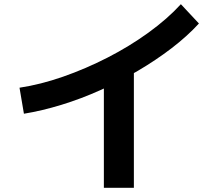

<svg xmlns="http://www.w3.org/2000/svg" viewBox="-20 -822 1040 915"><path d="M73 -404Q173 -419 280.5 -456.5Q388 -494 492.5 -547.5Q597 -601 687.5 -666.5Q778 -732 842 -802L928 -710Q872 -649 797.5 -592Q723 -535 637 -484.5Q551 -434 458.5 -392.5Q366 -351 273 -322.5Q180 -294 94 -280ZM475 73V-500H618V73Z"/></svg>

Font: M PLUS 2
Style: Bold
Weight: 700
Designer: Coji Morishita
Foundry: UNDERFOREST DESIGN
Version: Version 1.001